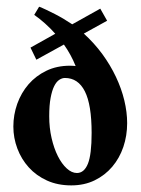

<svg xmlns="http://www.w3.org/2000/svg" viewBox="-20 -544 422 575"><path d="M145.5 -442.9Q130.9 -459.5 115 -473.6Q99.1 -487.8 82.5 -499.5L97.2 -523.9Q106.4 -520.5 118.7 -514.6Q130.9 -508.8 144.3 -502Q157.7 -495.1 171.1 -487.1Q184.6 -479 196.3 -471.2L280.3 -518.1L300.8 -481.9L231 -443.4Q262.2 -415 286.4 -382.1Q310.5 -349.1 327.1 -314Q343.8 -278.8 352.3 -243.4Q360.8 -208 360.8 -175.3Q360.8 -137.7 349.4 -104Q337.9 -70.3 316.2 -44.7Q294.4 -19 263.4 -3.9Q232.4 11.2 193.4 11.2Q152.8 11.2 120.6 -3.4Q88.4 -18.1 66.2 -42.7Q43.9 -67.4 32 -99.1Q20 -130.9 20 -165Q20 -200.2 31.7 -233.2Q43.5 -266.1 65.4 -291.5Q87.4 -316.9 118.7 -332Q149.9 -347.2 189.5 -347.2Q194.3 -347.2 198.5 -346.9Q202.6 -346.7 206.5 -346.2Q199.7 -363.3 190.9 -379.4Q182.1 -395.5 171.4 -410.6L88.9 -365.2L71.3 -401.4ZM254.4 -146Q254.4 -230.5 234.1 -270.5Q213.9 -310.5 174.3 -310.5Q166 -310.5 157.5 -304.9Q148.9 -299.3 142.3 -286.1Q135.7 -272.9 131.6 -251Q127.4 -229 127.4 -195.8Q127.4 -161.1 134.5 -130.4Q141.6 -99.6 153.3 -76.4Q165 -53.2 179.9 -39.6Q194.8 -25.9 210.4 -25.9Q231.9 -25.9 243.2 -53.5Q254.4 -81.1 254.4 -146Z"/></svg>

Font: Scheherazade
Style: Bold
Weight: 700
Version: Version 2.100 (build 932/914)